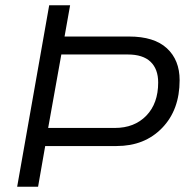

<svg xmlns="http://www.w3.org/2000/svg" viewBox="-20 -706 714 726"><path d="M44.9 0 166 -686H245.1L224.1 -567.9H467.8Q563 -567.9 611.1 -523.4Q659.2 -479 659.2 -402.8Q659.2 -290.5 593 -222.2Q526.9 -153.8 420.9 -153.8H150.9L124 0ZM162.1 -222.2H414.1Q488.3 -222.2 533.2 -268.6Q578.1 -314.9 578.1 -394Q578.1 -444.8 549.3 -472.4Q520.5 -500 462.9 -500H211.9Z"/></svg>

Font: Archivo Light
Style: Italic
Weight: 300
Italic angle: -10°
Designer: Hector Gatti
Foundry: Omnibus-Type
Version: Version 2.001